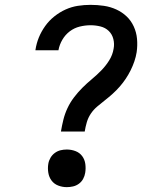

<svg xmlns="http://www.w3.org/2000/svg" viewBox="-20 -763 640 791"><path d="M231 -221Q235 -245 241 -269.5Q247 -294 258 -317.5Q269 -341 285 -362Q301 -383 319.5 -401.5Q338 -420 358.5 -437Q379 -454 397.5 -473Q416 -492 430 -514.5Q444 -537 448 -562Q452 -582 447 -602Q442 -622 428 -635.5Q414 -649 394 -654Q374 -659 353 -659Q331 -659 308.5 -653.5Q286 -648 267.5 -634Q249 -620 237 -599.5Q225 -579 221 -557Q221 -557 221 -556.5Q221 -556 221 -556H126Q126 -556 126 -556.5Q126 -557 126 -557Q130 -584 140 -608.5Q150 -633 166 -655.5Q182 -678 204 -695.5Q226 -713 250.5 -724Q275 -735 301 -739Q327 -743 353 -743Q381 -743 408 -739Q435 -735 459 -724Q483 -713 501.5 -695.5Q520 -678 531 -654Q542 -630 544.5 -603Q547 -576 543 -548Q540 -529 533.5 -510Q527 -491 518 -473Q509 -455 498 -438.5Q487 -422 473.5 -406.5Q460 -391 444.5 -377Q429 -363 413 -350.5Q397 -338 381 -324.5Q365 -311 354 -294.5Q343 -278 337.5 -259Q332 -240 329 -221ZM255 8Q237 8 220 1.5Q203 -5 192.5 -19Q182 -33 179 -51.5Q176 -70 179 -88Q181 -101 188 -113Q195 -125 206 -133Q217 -141 229.5 -144Q242 -147 255 -147Q274 -147 291 -140.5Q308 -134 318.5 -120Q329 -106 331.5 -87.5Q334 -69 331 -51Q329 -38 322.5 -26Q316 -14 305 -6Q294 2 281 5Q268 8 255 8Z"/></svg>

Font: Iosevka Slab Medium Extended
Style: Italic
Weight: 500
Width: 7
Italic angle: -9°
Monospace: yes
Designer: Belleve Invis
Foundry: Belleve Invis
Version: Version 11.1.0; ttfautohint (v1.8.3)